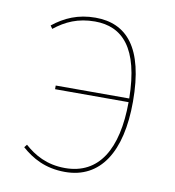

<svg xmlns="http://www.w3.org/2000/svg" viewBox="-66 -588 599 658"><g transform="rotate(10 233.0 -258.5)"><path d="M214.6 -528.3C153.9 -528.3 108 -507.7 67.4 -475.3L74.8 -464.7C113.6 -495.4 156 -515.1 215 -515.1C310.2 -515.1 373.8 -451.3 376.1 -275.6H120.3V-262.8H376.1C375.5 -98.7 318.1 -2.6 200.4 -2.6C136.4 -2.6 92.8 -28.4 58.6 -58.7L50.7 -48.6C87.1 -16.6 133.4 10.6 202.6 10.6C325.6 10.6 390.6 -92 390.6 -266.9C390.6 -455.7 322.4 -528.3 214.6 -528.3Z"/></g></svg>

Font: Fira Sans Hair
Style: Regular
Weight: 100
Designer: bBox Type GmbH & Carrois Corporate GbR & Edenspiekermann AG
Foundry: bBox Type GmbH & Carrois Corporate GbR & Edenspiekermann AG
Version: Version 4.300;PS 004.300;hotconv 1.0.88;makeotf.lib2.5.64775